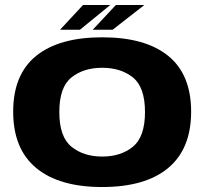

<svg xmlns="http://www.w3.org/2000/svg" viewBox="-20 -747 836 772"><path d="M391 5Q217.5 5 125.2 -71.8Q33 -148.5 33 -298Q33 -447.5 125.2 -522.2Q217.5 -597 391 -597Q564.5 -597 656.5 -522.2Q748.5 -447.5 748.5 -298Q748.5 -148.5 656.5 -71.8Q564.5 5 391 5ZM391 -117.5Q466 -117.5 514.5 -157.2Q563 -197 563 -296.5Q563 -396.5 514.5 -435.5Q466 -474.5 391 -474.5Q316 -474.5 267.2 -435.5Q218.5 -396.5 218.5 -296.5Q218.5 -197 267.2 -157.2Q316 -117.5 391 -117.5ZM353 -627.5 446 -727H560.5L433 -627.5ZM221.5 -627.5 314 -727H423.5L301.5 -627.5Z"/></svg>

Font: Anybody ExtraExpanded Regular
Style: Bold
Weight: 700
Width: 8
Designer: Tyler Finck
Foundry: Etcetera Type Company
Version: Version 1.010; ttfautohint (v1.8.3) -l 8 -r 50 -G 200 -x 14 